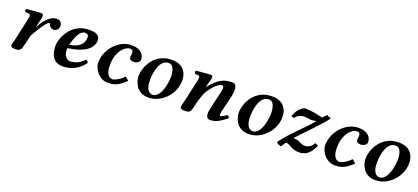

<svg xmlns="http://www.w3.org/2000/svg" viewBox="27 -1223 4359 2004"><g transform="rotate(20 2206.0 -221.0)"><path d="M266 -285 270 -284Q303 -354 349 -395Q395 -436 440 -436Q473 -436 487.5 -417.5Q502 -399 502 -380Q502 -356 487 -336.5Q472 -317 448 -317Q421 -317 405 -335Q399 -341 394 -355Q389 -369 381 -369Q374 -369 358.5 -352Q343 -335 323 -307Q303 -279 282.5 -245.5Q262 -212 244 -179L218 -72Q213 -52 208 -33.5Q203 -15 188.5 -2.5Q174 10 142 10Q106 10 97.5 2.5Q89 -5 89 -17Q89 -29 93.5 -42.5Q98 -56 102 -72L156 -316Q161 -337 162.5 -348.5Q164 -360 164 -367Q164 -375 159.5 -380.5Q155 -386 146 -387L106 -390Q102 -397 101 -407Q100 -417 105 -423Q129 -426 161.5 -429Q194 -432 224 -434Q254 -436 270 -436Q292 -436 292 -411Q292 -398 286.5 -373.5Q281 -349 274 -320Z M919 -369Q919 -358 915.5 -339.5Q912 -321 898.5 -299.5Q885 -278 856.5 -256Q828 -234 777.5 -215.5Q727 -197 649 -186Q645 -140 657.5 -113.5Q670 -87 688.5 -76.5Q707 -66 721 -66Q748 -66 787.5 -78.5Q827 -91 872 -139Q883 -139 891.5 -130.5Q900 -122 898 -110Q855 -51 796 -20.5Q737 10 669 10Q611 10 579.5 -15.5Q548 -41 535.5 -81.5Q523 -122 523 -165Q523 -207 541 -255.5Q559 -304 594 -347Q629 -390 681 -417Q733 -444 802 -444Q850 -444 875.5 -433Q901 -422 910 -404.5Q919 -387 919 -369ZM808 -365Q808 -384 797 -392Q786 -400 769 -400Q750 -400 730 -385Q710 -370 691 -332Q672 -294 654 -224Q691 -230 726.5 -244.5Q762 -259 785 -288Q808 -317 808 -365Z M1168 10Q1131 10 1100 -6Q1069 -22 1047.5 -47Q1026 -72 1014 -100Q1002 -128 1002 -152Q1002 -214 1025.5 -267.5Q1049 -321 1087.5 -360.5Q1126 -400 1173 -422Q1220 -444 1267 -444Q1322 -444 1354 -427.5Q1386 -411 1399.5 -386.5Q1413 -362 1413 -337Q1413 -319 1400.5 -308Q1388 -297 1373.5 -292Q1359 -287 1351 -287Q1318 -287 1307.5 -298.5Q1297 -310 1297 -323Q1297 -337 1299 -342.5Q1301 -348 1301 -370Q1301 -392 1288.5 -398.5Q1276 -405 1270 -405Q1237 -405 1204 -377Q1171 -349 1148.5 -297.5Q1126 -246 1126 -173Q1126 -116 1139 -87.5Q1152 -59 1169 -50Q1186 -41 1199 -41Q1211 -41 1232 -50Q1253 -59 1277.5 -76Q1302 -93 1322 -116L1362 -82Q1326 -45 1281.5 -17.5Q1237 10 1168 10Z M1446 -165Q1446 -210 1463 -258.5Q1480 -307 1513.5 -349.5Q1547 -392 1598 -418Q1649 -444 1716 -444Q1768 -444 1802 -428.5Q1836 -413 1855.5 -388.5Q1875 -364 1883 -335Q1891 -306 1891 -279Q1891 -220 1868.5 -167.5Q1846 -115 1807 -75Q1768 -35 1719.5 -12.5Q1671 10 1620 10Q1566 10 1532 -9.5Q1498 -29 1479.5 -57.5Q1461 -86 1453.5 -115.5Q1446 -145 1446 -165ZM1572 -173Q1572 -112 1585.5 -81.5Q1599 -51 1616.5 -41.5Q1634 -32 1645 -32Q1674 -32 1695 -50.5Q1716 -69 1730 -98Q1744 -127 1752 -160Q1760 -193 1763.5 -223Q1767 -253 1767 -272Q1767 -303 1761 -332.5Q1755 -362 1740 -382Q1725 -402 1697 -402Q1661 -402 1636.5 -379Q1612 -356 1598 -320Q1584 -284 1578 -245Q1572 -206 1572 -173Z M2270 -125 2305 -275Q2311 -300 2315.5 -322.5Q2320 -345 2316.5 -359.5Q2313 -374 2293 -374Q2277 -374 2242 -345.5Q2207 -317 2170 -262Q2146 -226 2130 -176.5Q2114 -127 2101 -72Q2097 -55 2093 -36Q2089 -17 2075.5 -3.5Q2062 10 2027 10Q1988 10 1979 2.5Q1970 -5 1970 -17Q1970 -25 1974.5 -41Q1979 -57 1983 -72L2039 -321Q2043 -339 2044 -349.5Q2045 -360 2045 -367Q2045 -375 2042 -380.5Q2039 -386 2030 -387L1990 -390Q1986 -397 1985 -407Q1984 -417 1989 -423Q2013 -426 2045 -429Q2077 -432 2106.5 -434Q2136 -436 2152 -436Q2173 -436 2173 -415Q2173 -402 2165.5 -375.5Q2158 -349 2150 -320L2145 -301L2146 -300Q2192 -354 2229 -384.5Q2266 -415 2304 -427Q2342 -439 2391 -439Q2422 -439 2431.5 -414.5Q2441 -390 2438.5 -354Q2436 -318 2427 -283L2391 -134Q2388 -123 2385 -108.5Q2382 -94 2382 -83Q2382 -66 2392 -66Q2400 -66 2418.5 -75.5Q2437 -85 2455 -100Q2466 -100 2472.5 -92.5Q2479 -85 2481 -74Q2431 -33 2390.5 -11.5Q2350 10 2303 10Q2278 10 2268 -6Q2258 -22 2258 -46Q2258 -64 2261.5 -84Q2265 -104 2270 -125Z M2559 -165Q2559 -210 2576 -258.5Q2593 -307 2626.5 -349.5Q2660 -392 2711 -418Q2762 -444 2829 -444Q2881 -444 2915 -428.5Q2949 -413 2968.5 -388.5Q2988 -364 2996 -335Q3004 -306 3004 -279Q3004 -220 2981.5 -167.5Q2959 -115 2920 -75Q2881 -35 2832.5 -12.5Q2784 10 2733 10Q2679 10 2645 -9.5Q2611 -29 2592.5 -57.5Q2574 -86 2566.5 -115.5Q2559 -145 2559 -165ZM2685 -173Q2685 -112 2698.5 -81.5Q2712 -51 2729.5 -41.5Q2747 -32 2758 -32Q2787 -32 2808 -50.5Q2829 -69 2843 -98Q2857 -127 2865 -160Q2873 -193 2876.5 -223Q2880 -253 2880 -272Q2880 -303 2874 -332.5Q2868 -362 2853 -382Q2838 -402 2810 -402Q2774 -402 2749.5 -379Q2725 -356 2711 -320Q2697 -284 2691 -245Q2685 -206 2685 -173Z M3435 -457 3483 -436Q3469 -415 3440.5 -382.5Q3412 -350 3376 -311.5Q3340 -273 3303.5 -234.5Q3267 -196 3236 -163.5Q3205 -131 3187 -111Q3209 -110 3226 -106.5Q3243 -103 3253 -98Q3271 -88 3290.5 -81.5Q3310 -75 3320 -75Q3329 -75 3345 -77.5Q3361 -80 3381 -93.5Q3401 -107 3420 -139L3455 -124Q3432 -70 3405 -41Q3378 -12 3350 -1Q3322 10 3294 10Q3269 10 3243 4Q3217 -2 3198 -13Q3175 -27 3158.5 -33.5Q3142 -40 3134 -40Q3132 -40 3121.5 -27Q3111 -14 3094 15Q3079 13 3061.5 4.5Q3044 -4 3040 -12Q3042 -17 3053.5 -32Q3065 -47 3080 -65Q3095 -83 3106 -96Q3136 -131 3179 -175Q3222 -219 3268 -266.5Q3314 -314 3352 -358Q3349 -359 3338 -357Q3327 -355 3316.5 -353.5Q3306 -352 3301 -352Q3279 -352 3262 -356Q3245 -360 3208 -360Q3194 -360 3175.5 -353Q3157 -346 3141.5 -334Q3126 -322 3120 -308L3088 -319Q3097 -349 3115.5 -377.5Q3134 -406 3157.5 -425Q3181 -444 3204 -444Q3222 -444 3249.5 -441Q3277 -438 3307 -433Q3337 -428 3361 -421Q3382 -415 3389 -415Q3394 -415 3403.5 -423.5Q3413 -432 3435 -457Z M3689 10Q3652 10 3621 -6Q3590 -22 3568.5 -47Q3547 -72 3535 -100Q3523 -128 3523 -152Q3523 -214 3546.5 -267.5Q3570 -321 3608.5 -360.5Q3647 -400 3694 -422Q3741 -444 3788 -444Q3843 -444 3875 -427.5Q3907 -411 3920.5 -386.5Q3934 -362 3934 -337Q3934 -319 3921.5 -308Q3909 -297 3894.5 -292Q3880 -287 3872 -287Q3839 -287 3828.5 -298.5Q3818 -310 3818 -323Q3818 -337 3820 -342.5Q3822 -348 3822 -370Q3822 -392 3809.5 -398.5Q3797 -405 3791 -405Q3758 -405 3725 -377Q3692 -349 3669.5 -297.5Q3647 -246 3647 -173Q3647 -116 3660 -87.5Q3673 -59 3690 -50Q3707 -41 3720 -41Q3732 -41 3753 -50Q3774 -59 3798.5 -76Q3823 -93 3843 -116L3883 -82Q3847 -45 3802.5 -17.5Q3758 10 3689 10Z M3967 -165Q3967 -210 3984 -258.5Q4001 -307 4034.5 -349.5Q4068 -392 4119 -418Q4170 -444 4237 -444Q4289 -444 4323 -428.5Q4357 -413 4376.5 -388.5Q4396 -364 4404 -335Q4412 -306 4412 -279Q4412 -220 4389.5 -167.5Q4367 -115 4328 -75Q4289 -35 4240.5 -12.5Q4192 10 4141 10Q4087 10 4053 -9.5Q4019 -29 4000.5 -57.5Q3982 -86 3974.5 -115.5Q3967 -145 3967 -165ZM4093 -173Q4093 -112 4106.5 -81.5Q4120 -51 4137.5 -41.5Q4155 -32 4166 -32Q4195 -32 4216 -50.5Q4237 -69 4251 -98Q4265 -127 4273 -160Q4281 -193 4284.5 -223Q4288 -253 4288 -272Q4288 -303 4282 -332.5Q4276 -362 4261 -382Q4246 -402 4218 -402Q4182 -402 4157.5 -379Q4133 -356 4119 -320Q4105 -284 4099 -245Q4093 -206 4093 -173Z"/></g></svg>

Font: Libertinus Serif Semibold Italic
Style: Regular
Weight: 600
Italic angle: -11.5°
Designer: Philipp H. Poll, Khaled Hosny
Foundry: Caleb Maclennan
Version: Version 7.051;RELEASE